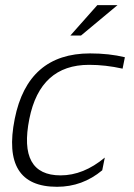

<svg xmlns="http://www.w3.org/2000/svg" viewBox="-20 -718 514 738"><path d="M373 -63.5Q296.9 0 199.2 0Q-15.6 0 36.6 -261.2Q86.9 -512.7 326.2 -512.7Q399.4 -512.7 460 -498L451.2 -454.1Q385.7 -468.8 322.3 -468.8Q134.3 -468.8 92.8 -261.2Q49.3 -43.9 212.9 -43.9Q300.8 -43.9 382.8 -112.3ZM354 -698.2H431.6L291.5 -581.5H250.5Z"/></svg>

Font: Sansation Light
Style: Light Italic
Weight: 300
Designer: Bernd Montag
Version: Version 1.301